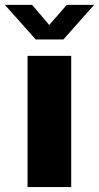

<svg xmlns="http://www.w3.org/2000/svg" viewBox="-66 -757 401 777"><path d="M-46.4 -737.3H64L133.3 -655.8L204.1 -737.3H314.9L190.4 -597.2H78.6ZM45.4 0V-530.8H222.2V0Z"/></svg>

Font: Epilogue ExtraBold
Style: Regular
Weight: 800
Designer: Tyler Finck
Foundry: Etcetera Type Co
Version: Version 2.112